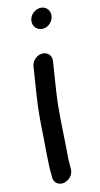

<svg xmlns="http://www.w3.org/2000/svg" viewBox="-121 -521 440 847"><g transform="rotate(-15 99.0 -97.5)"><path d="M63.2 -243 43.4 -117C32.9 -50 29.1 2.8 25.3 65.4C22.6 110.3 13.6 199.6 15.7 239.5L15.7 251.5C14.8 279.3 39.1 292.4 60.3 288.7C80.7 285.2 104.3 266.8 105.3 238.5L105.3 225.2C105.4 192.1 105.6 194.5 109.6 141.9C116.4 49.7 117.9 -24.5 132.4 -117L152.2 -243C156.2 -268.3 138.1 -287 114.6 -287C91.2 -287 67.2 -268.3 63.2 -243ZM106.2 -440C102.1 -413.8 120.4 -392 146.6 -392C171.7 -392 193.9 -412.6 197.6 -436.5C201.7 -462.5 183.9 -484 158.1 -484C135.1 -484 110.3 -466 106.2 -440Z"/></g></svg>

Font: Just Breathe
Style: BdObl3
Weight: 400
Foundry: Cannot Into Space Fonts
Version: Version 0.72